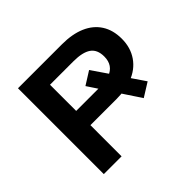

<svg xmlns="http://www.w3.org/2000/svg" viewBox="-162 -910 1115 1115"><g transform="rotate(-45 396.0 -352.5)"><path d="M107 0V-705H468Q553 -705 613 -679Q673 -653 705 -603Q737 -553 737 -482Q737 -409 700 -355.5Q663 -302 596 -277L593 -311L668 -201L583 -148L499 -275L535 -261Q521 -259 504 -257.5Q487 -256 468 -256H253V0ZM253 -373H445Q451 -373 456 -372.5Q461 -372 467 -373L456 -342L393 -437L474 -488L548 -380L526 -384Q592 -408 592 -481Q592 -538 556 -563Q520 -588 446 -588H253Z"/></g></svg>

Font: Nunito Sans 7pt SemiExpanded
Style: Bold
Weight: 700
Width: 6
Designer: Vernon Adams
Foundry: Vernon Adams
Version: Version 3.101;gftools[0.9.27]